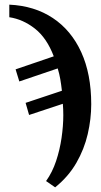

<svg xmlns="http://www.w3.org/2000/svg" viewBox="-20 -565 432 825"><path d="M178 213Q205 175 221 127Q237 79 244.5 27.5Q252 -24 252 -70Q252 -84 251.5 -95.5Q251 -107 250 -119L105 -71L90 -123L246 -175Q243 -202 239 -225Q235 -248 228 -271L63 -215L47 -267L211 -323Q181 -402 130 -442Q79 -482 20 -491V-545Q128 -540 207 -487.5Q286 -435 329 -341Q372 -247 372 -117Q372 -54 357 11Q342 76 308 135Q274 194 217 240Z"/></svg>

Font: Noto Serif SemiCondensed SemiBold
Style: Regular
Weight: 600
Width: 4
Designer: Monotype Design Team
Foundry: Monotype Imaging Inc.
Version: Version 2.013; ttfautohint (v1.8.4.7-5d5b)